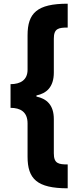

<svg xmlns="http://www.w3.org/2000/svg" viewBox="-20 -852 434 1038"><path d="M37 -397V-269C89 -269 129 -248 129 -185V-5C129 115 180 166 346 166V37C296 37 271 32 271 -23V-208C271 -284 233 -318 177 -330V-336C231 -347 271 -381 271 -460V-643C271 -698 296 -703 346 -703V-832C180 -832 129 -781 129 -661V-475C129 -420 91 -397 37 -397Z"/></svg>

Font: Noto Sans Devanagari ExtraCondensed Black
Style: Regular
Weight: 900
Width: 2
Designer: Jelle Bosma - Monotype Design Team
Foundry: Monotype Imaging Inc.
Version: Version 2.004